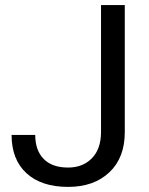

<svg xmlns="http://www.w3.org/2000/svg" viewBox="-20 -731 592 761"><path d="M380.4 -710.9H474.6V-207.5Q474.6 -105.5 413.3 -47.9Q352.1 9.8 250 9.8Q144 9.8 85 -44.4Q25.9 -98.6 25.9 -196.3H119.6Q119.6 -135.3 153.1 -101.1Q186.5 -66.9 250 -66.9Q308.1 -66.9 344 -103.5Q379.9 -140.1 380.4 -206.1Z"/></svg>

Font: RobotoDraft
Style: Regular
Weight: 400
Version: Version 2.001101; 2014